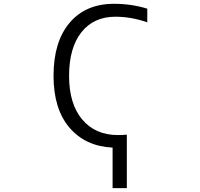

<svg xmlns="http://www.w3.org/2000/svg" viewBox="-20 -760 1040 1000"><path d="M747.1 -643.6Q664.1 -672.9 581.1 -672.9Q467.8 -672.9 403.8 -591.8Q339.8 -510.7 339.8 -364.7Q339.8 -218.8 408.2 -137.7Q476.6 -56.6 593.8 -56.6Q612.3 -56.6 640.6 -58.6V219.7H566.4V8.8Q424.8 2 341.8 -95.2Q258.8 -192.4 258.8 -365.2Q258.8 -542 342.3 -641.1Q425.8 -740.2 574.2 -740.2Q665 -740.2 747.1 -714.8Z"/></svg>

Font: Gen Shin Gothic Monospace Normal
Style: Regular
Weight: 350
Designer: [Source Han Sans]
Ryoko NISHIZUKA  (kana & ideographs); Paul D. Hunt (Latin, Greek & Cyrillic); Wenlong ZHANG  (bopomofo
Version: Version 1.002.20150607